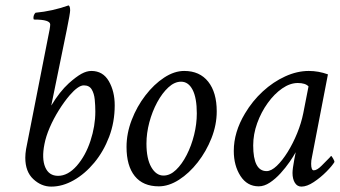

<svg xmlns="http://www.w3.org/2000/svg" viewBox="-20 -689 1266 715"><path d="M320.3 -424.8Q363.3 -424.8 385.3 -386.7Q407.2 -348.6 407.2 -296.9Q407.2 -234.4 386.5 -179.7Q365.7 -125 331.1 -83.3Q296.4 -41.5 254.6 -17.8Q212.9 5.9 170.9 5.9Q133.8 5.9 104 -22Q74.2 -49.8 74.2 -101.6Q74.2 -116.2 77.1 -133.8L158.2 -545.9Q167 -586.4 167 -597.7Q167 -616.2 107.4 -616.2Q104.5 -616.2 104.5 -622.1Q104.5 -633.8 112.3 -641.6Q175.3 -647.5 235.4 -668.9Q241.2 -666 241.2 -650.4Q241.2 -639.6 228.5 -577.1L170.9 -295.9Q202.1 -347.7 236.3 -378.9Q263.7 -403.3 283.2 -414.1Q302.7 -424.8 320.3 -424.8ZM292 -371.1Q271.5 -371.1 239.7 -334.5Q218.8 -310.1 199 -278.3Q179.2 -246.6 165 -213.6Q150.9 -180.7 145.5 -152.3Q134.8 -98.6 148.4 -66.4Q162.1 -34.2 196.3 -34.2Q232.9 -34.2 266.1 -71.8Q298.8 -109.4 316.9 -164.6Q335 -219.7 335 -273.4Q335 -295.9 332.8 -318.4Q330.6 -340.8 321.5 -356Q312.5 -371.1 292 -371.1Z M666 -424.8Q723.6 -424.8 755.4 -384.8Q787.1 -344.7 787.1 -274.4Q787.1 -224.1 767.6 -174.6Q748 -125 716.3 -84.5Q684.6 -43.9 646.5 -19.5Q608.4 4.9 571.3 4.9Q512.7 4.9 481.9 -33.2Q451.2 -71.3 451.2 -141.6Q451.2 -192.4 470.5 -242.4Q489.7 -292.5 521.5 -333.7Q553.2 -375 591.1 -399.9Q628.9 -424.8 666 -424.8ZM654.3 -384.8Q629.9 -384.8 606.9 -363.5Q584 -342.3 565.4 -308.1Q546.9 -273.9 536.1 -233.4Q525.4 -192.9 525.4 -154.3Q525.4 -97.7 543.5 -66.4Q561.5 -35.2 588.9 -35.2Q613.3 -35.2 635.5 -56.4Q657.7 -77.6 675.3 -112.1Q692.9 -146.5 702.9 -187Q712.9 -227.5 712.9 -266.6Q712.9 -324.2 697.3 -354.5Q681.6 -384.8 654.3 -384.8Z M1129.9 -424.8Q1166 -424.8 1201.2 -412.1L1141.6 -103.5Q1138.7 -91.8 1138.7 -79.1Q1138.7 -54.7 1148.4 -54.7Q1160.6 -54.7 1177.7 -72Q1194.8 -89.4 1207 -101.6L1212.9 -108.4Q1214.8 -108.4 1220.2 -99.1Q1225.6 -89.8 1225.6 -85.9Q1217.3 -71.8 1195.6 -49.8Q1173.8 -27.8 1148.4 -11Q1123 5.9 1102.5 5.9Q1086.9 5.9 1078.1 -8.3Q1069.3 -22.5 1069.3 -44.9Q1069.3 -60.1 1076.2 -96.7L1079.6 -113.8Q1081.1 -120.6 1081.1 -122.1Q1073.2 -107.4 1058.6 -86.2Q1043.9 -64.9 1024.9 -43.9Q1005.9 -22.9 984.9 -9Q963.9 4.9 943.4 4.9Q900.4 4.9 875.5 -33.7Q850.6 -72.3 850.6 -127Q850.6 -196.8 892.1 -266.1Q919.9 -313 958.7 -348.6Q997.6 -384.3 1042 -404.5Q1086.4 -424.8 1129.9 -424.8ZM1088.9 -379.9Q1060.1 -379.9 1030.8 -359.6Q1001.5 -339.4 977.1 -305.4Q952.6 -271.5 937.7 -230.2Q922.9 -189 922.9 -147.5Q922.9 -51.8 972.7 -51.8Q990.2 -51.8 1010.7 -71.3Q1031.2 -90.8 1051.3 -123Q1071.3 -155.3 1086.7 -193.1Q1102.1 -231 1109.4 -267.6L1128.9 -367.2Q1117.2 -379.9 1088.9 -379.9Z"/></svg>

Font: Metal
Style: Regular
Weight: 400
Designer: Danh Hong
Version: Version 8.002; ttfautohint (v1.8.3)